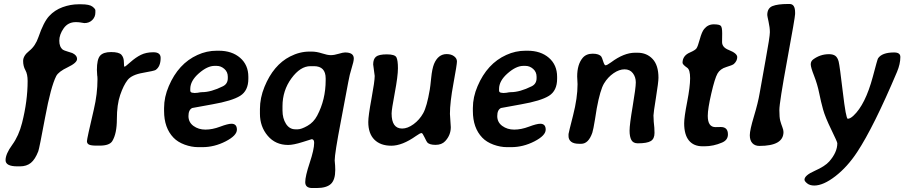

<svg xmlns="http://www.w3.org/2000/svg" viewBox="-20 -741 4602 977"><path d="M365.2 -628.4Q326.2 -628.4 304 -596.9Q281.7 -565.4 281.7 -533.7Q281.7 -502 300.3 -487.8Q305.2 -484.4 324.7 -478.5Q344.2 -472.7 347.7 -471.2Q372.1 -460 372.1 -440.7Q372.1 -421.4 325 -398.9Q277.8 -376.5 266.1 -354Q238.8 -300.8 209.5 -143.3Q180.2 14.2 174.8 28.8Q158.7 70.3 137 87.9Q115.2 105.5 81.5 105.5H68.4Q8.3 105.5 8.3 74Q8.3 42.5 42 -3.7Q75.7 -49.8 92.3 -115.7Q120.6 -227.1 120.6 -329.1Q120.6 -363.8 109.1 -384Q97.7 -404.3 97.7 -430.9Q97.7 -457.5 128.9 -482.2Q160.2 -506.8 175.8 -552.7Q201.7 -628.4 230 -659.2Q258.3 -689.9 298.8 -704.6Q339.4 -719.2 379.4 -719.2H393.1Q435.1 -719.2 450.2 -707.5Q465.3 -695.8 465.3 -688.5V-677.2Q465.3 -654.8 449.7 -639.2Q434.1 -623.5 409.2 -623.5L387.2 -627Q377.9 -628.4 365.2 -628.4Z M487.3 0H470.7Q442.9 0 432.6 -5.4Q422.4 -10.7 422.4 -22.7Q422.4 -34.7 457.5 -184.1Q476.1 -263.2 476.1 -337.9L475.6 -351.1L474.6 -357.4L473.1 -385.3Q473.1 -439 489.3 -457.5Q505.4 -476.1 545.4 -476.1Q585.4 -476.1 597.9 -462.2Q610.4 -448.2 610.4 -424.8Q610.4 -401.4 613.8 -401.4Q617.2 -401.4 643.8 -425Q670.4 -448.7 697 -461.9Q723.6 -475.1 760.5 -475.1Q797.4 -475.1 797.4 -446.3Q797.4 -401.9 771.5 -384.8Q764.6 -380.4 707.3 -370.4Q649.9 -360.4 629.2 -333.7Q608.4 -307.1 591.6 -257.8Q574.7 -208.5 574.7 -134.8Q574.7 -61 551.3 -22.9Q537.1 0 487.3 0Z M1007.8 -272Q1054.2 -272 1114.7 -302.2Q1139.2 -314.5 1139.2 -343.3V-350.6Q1139.2 -375 1121.6 -390.4Q1104 -405.8 1082.5 -405.8H1071.8Q1035.2 -405.8 991.7 -367.7Q948.2 -329.6 948.2 -288.6V-279.8Q948.2 -268.6 964.8 -268.6L969.2 -267.6L972.2 -268.1H974.6L985.8 -269Q1000.5 -272 1007.8 -272ZM1009.8 7.8H988.8Q954.6 7.8 919.4 -5.1Q884.3 -18.1 862.8 -40.5Q814.9 -90.3 814.9 -176.3V-186.5Q814.9 -187.5 814.9 -189Q814.9 -189.9 814.9 -191.4Q814.9 -247.1 838.9 -302.7Q887.7 -417.5 984.9 -461.4Q1031.7 -482.9 1082.5 -482.9H1093.3Q1160.2 -482.9 1201.9 -446.8Q1243.7 -410.6 1243.7 -350.1V-340.3Q1243.7 -279.3 1202.1 -253.4Q1160.6 -227.5 1060.1 -210Q959.5 -192.4 958 -191.4Q939 -182.1 939 -150.4Q939 -118.7 964.6 -100.1Q990.2 -81.5 1025.4 -81.5Q1060.5 -81.5 1100.1 -96.4Q1139.6 -111.3 1157.7 -111.3Q1185.5 -111.3 1185.5 -81.3Q1185.5 -51.3 1128.2 -21.7Q1070.8 7.8 1009.8 7.8Z M1417.5 -200.7V-178.7Q1417.5 -138.7 1435.3 -110.8Q1453.1 -83 1482.9 -83H1495.6Q1513.2 -83 1544.4 -100.6Q1575.7 -118.2 1593.8 -152.3Q1637.2 -233.9 1637.2 -333V-341.8Q1637.2 -404.3 1577.6 -404.3H1559.6Q1508.3 -404.3 1462.9 -342.3Q1417.5 -280.3 1417.5 -200.7ZM1686 123.5Q1686 174.3 1663.6 195.1Q1641.1 215.8 1590.8 215.8H1568.8Q1533.2 215.8 1533.2 185.8Q1533.2 155.8 1555.9 87.6Q1578.6 19.5 1578.6 -14.2Q1578.6 -32.7 1565.9 -32.7L1519.5 -18.1Q1473.1 -3.4 1446.3 -3.4Q1381.8 -3.4 1342.3 -50Q1302.7 -96.7 1302.7 -162.1V-186Q1302.7 -242.7 1325.7 -298.8Q1371.1 -410.2 1456.1 -453.6Q1504.9 -478.5 1554.2 -478.5H1565.4Q1590.8 -478.5 1618.4 -469.5Q1646 -460.4 1663.3 -460.4Q1680.7 -460.4 1703.1 -467.3Q1725.6 -474.1 1735.8 -474.1Q1780.3 -474.1 1780.3 -443.4Q1780.3 -428.7 1769.5 -395Q1758.8 -361.3 1752.2 -323.7Q1745.6 -286.1 1714.4 -123Q1683.1 40 1683.1 75.7Q1686 103.5 1686 123.5Z M1972.7 -163.6Q1972.7 -86.9 2026.4 -86.9Q2054.2 -86.9 2084.5 -109.1Q2114.7 -131.3 2133.5 -165Q2152.3 -198.7 2167 -285.2Q2169.4 -298.3 2174.1 -344.5Q2178.7 -390.6 2188.5 -415.5Q2209.5 -465.8 2252.9 -465.8Q2275.9 -465.8 2290.5 -454.8Q2305.2 -443.8 2305.2 -428.2Q2305.2 -412.6 2287.4 -316.4Q2269.5 -220.2 2269.5 -161.6L2273.9 -93.8Q2273.9 -53.2 2245.1 -22.5Q2227.5 -3.9 2196.5 -3.9Q2165.5 -3.9 2154.3 -16.1Q2150.9 -20 2140.4 -42Q2129.9 -64 2125.5 -64Q2117.7 -64 2097.2 -49.3Q2026.9 0.5 1971.4 0.5Q1916 0.5 1885 -30.5Q1854 -61.5 1854 -120.1Q1854 -150.9 1870.4 -239.3Q1886.7 -327.6 1886.7 -354.5L1878.9 -413.1Q1878.9 -440.4 1893.3 -452.4Q1907.7 -464.4 1948.7 -464.4Q1989.7 -464.4 1997.3 -449Q2004.9 -433.6 2004.9 -393.6Q2004.9 -353.5 1988.8 -268.3Q1972.7 -183.1 1972.7 -163.6Z M2579.1 -272Q2625.5 -272 2686 -302.2Q2710.4 -314.5 2710.4 -343.3V-350.6Q2710.4 -375 2692.9 -390.4Q2675.3 -405.8 2653.8 -405.8H2643.1Q2606.4 -405.8 2563 -367.7Q2519.5 -329.6 2519.5 -288.6V-279.8Q2519.5 -268.6 2536.1 -268.6L2540.5 -267.6L2543.5 -268.1H2545.9L2557.1 -269Q2571.8 -272 2579.1 -272ZM2581.1 7.8H2560.1Q2525.9 7.8 2490.7 -5.1Q2455.6 -18.1 2434.1 -40.5Q2386.2 -90.3 2386.2 -176.3V-186.5Q2386.2 -187.5 2386.2 -189Q2386.2 -189.9 2386.2 -191.4Q2386.2 -247.1 2410.2 -302.7Q2459 -417.5 2556.2 -461.4Q2603 -482.9 2653.8 -482.9H2664.6Q2731.4 -482.9 2773.2 -446.8Q2814.9 -410.6 2814.9 -350.1V-340.3Q2814.9 -279.3 2773.4 -253.4Q2731.9 -227.5 2631.3 -210Q2530.8 -192.4 2529.3 -191.4Q2510.3 -182.1 2510.3 -150.4Q2510.3 -118.7 2535.9 -100.1Q2561.5 -81.5 2596.7 -81.5Q2631.8 -81.5 2671.4 -96.4Q2710.9 -111.3 2729 -111.3Q2756.8 -111.3 2756.8 -81.3Q2756.8 -51.3 2699.5 -21.7Q2642.1 7.8 2581.1 7.8Z M3040 -452.6Q3043 -448.7 3049.3 -428.7Q3055.7 -408.7 3061 -408.7Q3068.8 -408.7 3089.4 -423.8Q3154.8 -472.7 3211.4 -472.7H3224.1Q3271 -472.7 3300.8 -440.9Q3330.6 -409.2 3330.6 -345.2Q3330.6 -323.2 3317.9 -244.4Q3305.2 -165.5 3305.2 -153.3L3305.7 -143.1Q3306.6 -128.9 3306.6 -121.6L3309.6 -91.3Q3310.5 -78.1 3310.5 -64.5Q3310.5 -34.7 3291.5 -23.2Q3272.5 -11.7 3225.6 -11.7Q3202.1 -11.7 3192.9 -28.3Q3183.6 -44.9 3183.6 -76.2Q3183.6 -107.4 3199.5 -200.9Q3215.3 -294.4 3215.3 -321.8Q3215.3 -349.1 3200.2 -368.7Q3185.1 -388.2 3158 -388.2Q3130.9 -388.2 3102.1 -368.4Q3073.2 -348.6 3053.7 -316.4Q3034.2 -284.2 3016.6 -189.5Q3016.6 -188.5 3007.8 -134.5Q2999 -80.6 2994.1 -65.9Q2974.6 -9.3 2937.5 -9.3H2927.2Q2899.4 -9.3 2886.2 -20Q2873 -30.8 2873 -47.9V-59.1Q2873 -63.5 2896 -153.3Q2918.9 -243.2 2918.9 -312.5L2917 -351.6Q2917 -413.1 2944.8 -446.3Q2962.9 -467.8 2995.8 -467.8Q3028.8 -467.8 3040 -452.6Z M3581.5 -151.4Q3581.5 -94.2 3620.6 -94.2Q3621.1 -94.2 3622.1 -94.2Q3640.6 -94.7 3647.9 -94.7Q3684.1 -94.7 3684.1 -57.1Q3684.1 -28.3 3654.3 -15.6Q3610.4 3.4 3564.9 3.4H3555.2Q3509.8 3.4 3485.6 -26.1Q3461.4 -55.7 3461.4 -113.8Q3461.4 -144.5 3476.6 -222.2Q3491.7 -299.8 3491.7 -342.8Q3491.7 -385.7 3477.1 -396Q3453.1 -412.6 3453.1 -421.4Q3453.1 -458 3491.2 -474.1Q3517.1 -485.4 3523.9 -494.6Q3530.8 -503.9 3541 -541.5Q3551.3 -579.1 3563 -593.3Q3582.5 -617.2 3611.6 -617.2Q3640.6 -617.2 3647.9 -609.4Q3654.8 -602.1 3654.8 -572.3Q3654.8 -570.3 3654.8 -568.4Q3654.3 -535.2 3654.3 -526.9Q3654.3 -500 3688 -486.8Q3731.4 -469.7 3731.4 -450.4Q3731.4 -431.2 3714.4 -415.5Q3707 -409.2 3675.8 -399.9Q3644.5 -390.6 3630.9 -366.5Q3617.2 -342.3 3599.4 -264.9Q3581.5 -187.5 3581.5 -151.4Z M3966.8 -69.3Q3966.8 1.5 3844.2 1.5Q3821.3 1.5 3808.3 -12.7Q3795.4 -26.9 3795.4 -53Q3795.4 -79.1 3816.4 -148.7Q3837.4 -218.3 3845.5 -266.8Q3853.5 -315.4 3875.5 -434.6Q3897.5 -553.7 3897.5 -577.1Q3897.5 -600.6 3890.9 -630.4Q3884.3 -660.2 3884.3 -664.6Q3884.3 -699.2 3910.6 -710Q3937.5 -720.7 3989.7 -720.7H3998Q4025.9 -720.7 4025.9 -677.7V-669.4Q4025.9 -653.8 3985.8 -436.3Q3945.8 -218.8 3945.8 -180.9Q3945.8 -143.1 3950.4 -126.2Q3955.1 -109.4 3960.9 -94.5Q3966.8 -79.6 3966.8 -69.3Z M4240.7 -12.2Q4240.7 -18.6 4210 -81.5Q4179.2 -144.5 4168.2 -184.1Q4157.2 -223.6 4148.4 -267.6Q4139.6 -311.5 4122.6 -355Q4105.5 -398.4 4105.5 -413.8Q4105.5 -429.2 4117.7 -438.5Q4153.8 -465.3 4198.2 -465.3Q4219.2 -465.3 4230.7 -456.8Q4242.2 -448.2 4247.6 -427.5Q4252.9 -406.7 4268.8 -271.7Q4284.7 -136.7 4293.9 -136.7Q4306.2 -136.7 4322.8 -152.3Q4383.3 -208.5 4421.4 -350.6Q4444.8 -439.5 4447.8 -443.8Q4467.8 -474.1 4529.8 -474.1Q4561.5 -474.1 4561.5 -451.2Q4561.5 -415.5 4544.4 -375Q4425.8 -94.7 4341.8 32.7Q4292 108.4 4230.7 155.8Q4169.4 203.1 4123.5 203.1Q4100.6 203.1 4087.2 192.1Q4073.7 181.2 4073.7 173.3Q4073.7 151.4 4126 128.2Q4178.2 105 4199.7 80.6Q4240.7 33.7 4240.7 -12.2Z"/></svg>

Font: Averia Libre
Style: Bold Italic
Weight: 700
Italic angle: -6.90001°
Version: Version 1.002